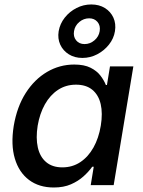

<svg xmlns="http://www.w3.org/2000/svg" viewBox="-20 -835 645 866"><path d="M222.7 10.7Q156.2 10.7 110.8 -23.4Q65.4 -57.6 46.9 -119.9Q28.3 -182.1 42 -267.6Q56.6 -353.5 95.9 -415.3Q135.3 -477.1 192.1 -510.5Q249 -543.9 314.9 -543.9Q359.9 -543.9 388.4 -529.5Q417 -515.1 433.1 -493.9Q449.2 -472.7 457.5 -451.7H462.4L476.1 -535.6H581.5L492.7 0H389.2L402.8 -83H396Q380.4 -61 356.7 -39.6Q333 -18.1 300 -3.7Q267.1 10.7 222.7 10.7ZM261.2 -80.1Q306.6 -80.1 342.3 -103.8Q377.9 -127.4 401.6 -169.7Q425.3 -211.9 434.6 -268.1Q443.8 -324.2 434.1 -365.7Q424.3 -407.2 396.2 -430.2Q368.2 -453.1 322.8 -453.1Q277.3 -453.1 241.7 -429.7Q206.1 -406.2 182.6 -364.5Q159.2 -322.8 149.9 -268.1Q141.1 -212.4 150.6 -169.9Q160.2 -127.4 188.2 -103.8Q216.3 -80.1 261.2 -80.1ZM351.6 -573.7Q316.4 -573.7 290.3 -590.1Q264.2 -606.4 251.7 -633.8Q239.3 -661.1 244.6 -694.3Q250.5 -728 272 -755.4Q293.5 -782.7 325 -798.8Q356.4 -814.9 391.6 -814.9Q427.2 -814.9 453.1 -798.8Q479 -782.7 491.5 -755.4Q503.9 -728 498.5 -694.3Q493.2 -661.1 471.4 -633.8Q449.7 -606.4 418.5 -590.1Q387.2 -573.7 351.6 -573.7ZM361.3 -636.2Q386.2 -636.2 406 -653.1Q425.8 -669.9 429.7 -694.8Q433.6 -719.7 419.7 -736.1Q405.8 -752.4 382.3 -752.4Q357.4 -752.4 337.6 -735.8Q317.9 -719.2 314 -694.8Q309.6 -670.4 323.2 -653.3Q336.9 -636.2 361.3 -636.2Z"/></svg>

Font: Inter 20pt Medium
Style: Italic
Weight: 500
Italic angle: -9.3988°
Version: Version 4.001;git-66647c0bb